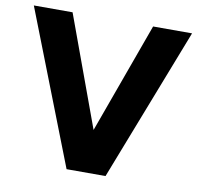

<svg xmlns="http://www.w3.org/2000/svg" viewBox="-78 -782 896 864"><g transform="rotate(10 369.5 -350.0)"><path d="M8 -700H185L370 -195L553 -700H731L459 0H281Z"/></g></svg>

Font: Oak Sans ExtraBold
Style: Regular
Weight: 800
Designer: Erik Kennedy, Walven
Foundry: Erik Kennedy, Walven
Version: Version 1.000